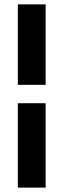

<svg xmlns="http://www.w3.org/2000/svg" viewBox="-20 -731 292 883"><path d="M62 131.8V-256.3H189.9V131.8ZM189.9 -340.8H62V-710.9H189.9Z"/></svg>

Font: TypoPRO Roboto
Style: Bold
Weight: 700
Designer: Google
Version: Version 2.136; 2016